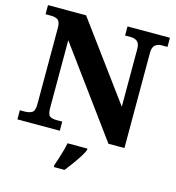

<svg xmlns="http://www.w3.org/2000/svg" viewBox="-132 -826 1062 1159"><g transform="rotate(15 399.0 -246.5)"><path d="M24 0V-57H53Q82 -57 99.5 -67.5Q117 -78 117 -120V-598Q117 -637 100 -647Q83 -657 61 -657H24V-714H262L613 -237V-598Q613 -632 597 -644.5Q581 -657 559 -657H521V-714H786V-657H749Q724 -657 708.5 -643Q693 -629 693 -594V0H593L197 -541V-120Q197 -78 210.5 -67.5Q224 -57 252 -57H289V0ZM311 208Q318 189 326.5 162.5Q335 136 342.5 109Q350 82 354 61H478V71Q469 92 452 118.5Q435 145 415 172Q395 199 378 221H311Z"/></g></svg>

Font: Noto Serif Telugu ExtraBold
Style: Regular
Weight: 800
Designer: Jelle Bosma - Monotype Design Team
Foundry: Monotype Imaging Inc.
Version: Version 2.005; ttfautohint (v1.8.4.7-5d5b)